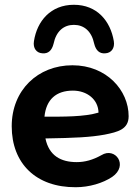

<svg xmlns="http://www.w3.org/2000/svg" viewBox="-20 -773 587 803"><path d="M297 10C353 10 410 -7 449 -33C519 -81 462 -160 404 -124C368 -104 335 -95 301 -95C234 -95 185 -122 170 -194C293 -196 358 -199 418 -210C473 -221 518 -232 518 -287C518 -395 426 -500 283 -500C138 -500 29 -396 29 -245C29 -89 131 11 297 10ZM158 -550C182 -548 197 -562 204 -590C215 -643 247 -669 289 -669C331 -669 363 -643 374 -590C381 -562 396 -548 420 -550C445 -551 461 -571 456 -601C442 -685 386 -753 289 -753C192 -753 135 -685 122 -601C117 -571 133 -551 158 -550ZM166 -285C173 -357 215 -394 285 -394C344 -394 391 -357 392 -302C332 -284 245 -285 166 -285Z"/></svg>

Font: SN Pro
Style: Bold
Weight: 700
Designer: Tobias Whetton
Foundry: Supernotes
Version: Version 1.003;Glyphs 3.3 (3324)